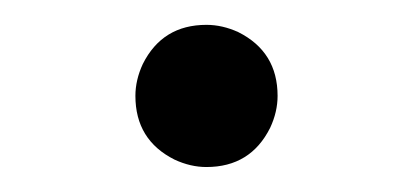

<svg xmlns="http://www.w3.org/2000/svg" viewBox="-20 -302 329 153"><path d="M201.2 -225.6Q201.2 -260.7 169.9 -276.4Q157.2 -282.2 144.5 -282.2Q109.4 -282.2 93.8 -251Q87.9 -238.3 87.9 -225.6Q87.9 -190.4 119.1 -174.8Q131.8 -168.9 144.5 -168.9Q179.7 -168.9 195.3 -200.2Q201.2 -212.9 201.2 -225.6Z"/></svg>

Font: Abhaya Libre Medium
Style: Regular
Weight: 500
Designer: Pushpananda Ekanayake, Sol Matas, Pathum Egodawatta
Foundry: Mooniak
Version: Version 1.050 ; ttfautohint (v1.6)